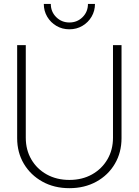

<svg xmlns="http://www.w3.org/2000/svg" viewBox="-20 -960 714 989"><path d="M337.4 9.3Q259.3 9.3 198.5 -24.4Q137.7 -58.1 103 -116.2Q68.4 -174.3 68.4 -248.5V-727.5H112.8V-250.5Q112.8 -188 141.4 -138.9Q169.9 -89.8 220.7 -61.5Q271.5 -33.2 337.4 -33.2Q403.3 -33.2 453.9 -61.5Q504.4 -89.8 533.2 -138.9Q562 -188 562 -250.5V-727.5H606V-248.5Q606 -174.3 571.5 -116Q537.1 -57.6 476.3 -24.2Q415.5 9.3 337.4 9.3ZM337.4 -809.1Q300.3 -809.1 270.5 -826.7Q240.7 -844.2 223.1 -874Q205.6 -903.8 205.6 -939.9H241.7Q241.7 -899.4 269.5 -871.8Q297.4 -844.2 337.4 -844.2Q377.9 -844.2 405.5 -871.8Q433.1 -899.4 433.1 -939.9H469.2Q469.2 -903.8 451.7 -874Q434.1 -844.2 404.3 -826.7Q374.5 -809.1 337.4 -809.1Z"/></svg>

Font: Inter Display ExtraLight
Style: Regular
Weight: 200
Designer: Rasmus Andersson
Foundry: rsms
Version: Version 4.000;git-a52131595